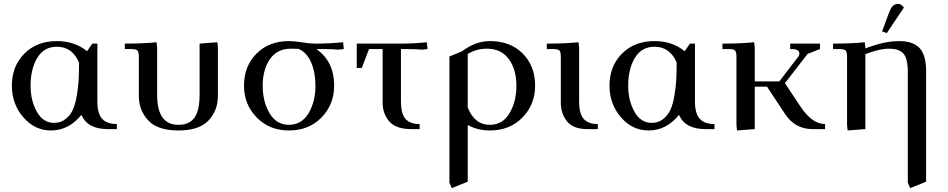

<svg xmlns="http://www.w3.org/2000/svg" viewBox="-20 -663 4870 986"><path d="M41 -223Q41 -323 105 -387.5Q169 -452 272 -452Q364 -452 427 -400L454 -439H480V-141Q480 -80 504.5 -53Q529 -26 580 -26V0H533Q430 0 398 -73Q333 7 242 7Q158 7 99.5 -61Q41 -129 41 -223ZM137 -223Q137 -147 169 -89.5Q201 -32 258 -32Q292 -32 316.5 -51.5Q341 -71 354 -99.5Q367 -128 374.5 -172.5Q382 -217 384 -254.5Q386 -292 386 -342Q351 -423 272 -423Q206 -423 171.5 -366Q137 -309 137 -223Z M621 -411V-439Q714 -439 784 -446L787 -418V-175Q787 -22 896 -22Q953 -22 979 -59.5Q1005 -97 1005 -175V-439L1096 -446L1099 -418V-170Q1099 -96 1051 -44.5Q1003 7 896 7Q789 7 741 -45Q693 -97 693 -170V-371Q693 -396 686 -403.5Q679 -411 654 -411Z M1233 -223Q1233 -323 1297 -387.5Q1361 -452 1464 -452Q1490 -452 1531 -445.5Q1572 -439 1599 -439Q1672 -439 1742 -446L1745 -418V-411L1717 -408Q1687 -411 1640 -411H1605Q1696 -347 1696 -223Q1696 -126 1631 -59.5Q1566 7 1464 7Q1363 7 1298 -60Q1233 -127 1233 -223ZM1329 -223Q1329 -142 1364 -82Q1399 -22 1464 -22Q1529 -22 1564.5 -81.5Q1600 -141 1600 -223Q1600 -291 1578 -342Q1556 -393 1514 -412Q1499 -413 1474 -413Q1403 -413 1366 -359Q1329 -305 1329 -223Z M1812 -314V-439H2039Q2102 -439 2172 -446L2175 -418V-411L2147 -408Q2117 -411 2070 -411H2039V-141Q2039 -80 2062 -53Q2085 -26 2135 -26V0H2092Q2013 0 1979 -39.5Q1945 -79 1945 -136V-411H1875L1838 -314Z M2288 275V-373L2352 -399Q2421 -452 2496 -452Q2601 -452 2664.5 -388Q2728 -324 2728 -223Q2728 -126 2663 -59.5Q2598 7 2496 7Q2433 7 2382 -21V270L2300 303ZM2382 -111Q2417 -22 2496 -22Q2561 -22 2596.5 -81.5Q2632 -141 2632 -223Q2632 -306 2593 -359.5Q2554 -413 2480 -413Q2428 -413 2382 -386Z M2788 -411V-439Q2881 -439 2951 -446L2954 -418V-141Q2954 -80 2977 -53Q3000 -26 3050 -26V0H2997Q2924 0 2892 -39.5Q2860 -79 2860 -136V-371Q2860 -396 2853 -403.5Q2846 -411 2821 -411Z M3110 -223Q3110 -323 3174 -387.5Q3238 -452 3341 -452Q3433 -452 3496 -400L3523 -439H3549V-141Q3549 -80 3573.5 -53Q3598 -26 3649 -26V0H3602Q3499 0 3467 -73Q3402 7 3311 7Q3227 7 3168.5 -61Q3110 -129 3110 -223ZM3206 -223Q3206 -147 3238 -89.5Q3270 -32 3327 -32Q3361 -32 3385.5 -51.5Q3410 -71 3423 -99.5Q3436 -128 3443.5 -172.5Q3451 -217 3453 -254.5Q3455 -292 3455 -342Q3420 -423 3341 -423Q3275 -423 3240.5 -366Q3206 -309 3206 -223Z M3690 -411V-439Q3783 -439 3853 -446L3856 -418V-245H3982L4078 -370Q4085 -378 4085 -388Q4085 -411 4046 -411H4038V-439H4191V-411L4127 -386L4011 -236L4090 -117Q4150 -26 4217 -26V0H4153Q4063 0 4012 -77L3919 -218H3856V0L3765 7L3762 -19V-371Q3762 -396 3755 -403.5Q3748 -411 3723 -411Z M4258 -411V-439Q4351 -439 4421 -446L4424 -418V-414Q4520 -452 4598 -452Q4668 -452 4702 -416.5Q4736 -381 4736 -295V270L4654 303L4642 275V-290Q4642 -366 4618 -389.5Q4594 -413 4548 -413Q4496 -413 4424 -385V0L4333 7L4330 -19V-371Q4330 -396 4323 -403.5Q4316 -411 4291 -411ZM4510 -502 4544 -594Q4554 -621 4564.5 -632Q4575 -643 4592 -643Q4609 -643 4622 -624L4534 -493Z"/></svg>

Font: Dihjauti
Style: Bold
Weight: 700
Designer: T. Christopher White
Version: Version 3.0.0